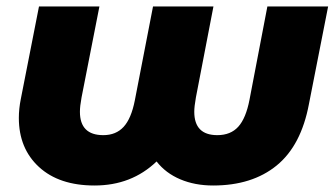

<svg xmlns="http://www.w3.org/2000/svg" viewBox="-20 -562 1030 591"><path d="M990 -542 931 -242Q907 -114 831.5 -52.5Q756 9 636 9Q580 9 535 -10Q490 -29 462 -65Q385 9 271 9Q162 9 100 -48Q38 -105 38 -199Q38 -227 44 -257L100 -542H286L231 -262Q226 -235 226 -218Q226 -146 298 -146Q337 -146 360.5 -171.5Q384 -197 395 -253L451 -542H637L583 -262Q578 -234 578 -218Q578 -146 649 -146Q690 -146 713.5 -172Q737 -198 748 -255L803 -542Z"/></svg>

Font: Montserrat Alternates ExtraBold
Style: Italic
Weight: 800
Italic angle: -11.3°
Designer: Julieta Ulanovsky
Foundry: Julieta Ulanovsky
Version: Version 7.200